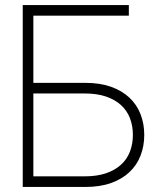

<svg xmlns="http://www.w3.org/2000/svg" viewBox="-20 -740 621 760"><path d="M70 -720H490V-678H112V-412H318Q376 -412 419.5 -396.5Q463 -381 492.2 -353.5Q521.5 -326 536.2 -288.2Q551 -250.5 551 -206Q551 -161.5 536.2 -123.8Q521.5 -86 492.2 -58.5Q463 -31 419.5 -15.5Q376 0 318 0H70ZM315 -42Q364 -42 399.8 -54.2Q435.5 -66.5 459.2 -88.2Q483 -110 494.5 -140.2Q506 -170.5 506 -206Q506 -241.5 494.5 -271.8Q483 -302 459.2 -323.8Q435.5 -345.5 399.8 -357.8Q364 -370 315 -370H112V-42Z"/></svg>

Font: Vela Sans ExtLt
Style: Regular
Weight: 200
Designer: Principal design: Mikhail Sharanda - project Manrope.
Design modification: Ravid Balaliev
Foundry: Mikhail Sharanda
Version: Version 1.001